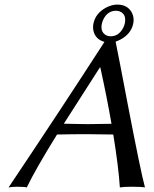

<svg xmlns="http://www.w3.org/2000/svg" viewBox="-20 -817 673 840"><path d="M487.8 -770Q450.7 -770 432.1 -731.9Q427.7 -722.7 425.8 -713.9Q418 -678.2 442.9 -663.6Q452.6 -658.2 463.9 -658.2Q499.5 -658.2 519 -695.3Q523.9 -705.1 525.9 -713.9Q534.2 -752.9 505.9 -766.1Q497.6 -770 487.8 -770ZM388.7 -713.9Q398.4 -760.3 446.8 -785.2Q470.7 -796.9 493.2 -796.9Q539.6 -796.9 558.1 -759.3Q567.9 -737.8 563 -713.9Q553.2 -668 506.3 -643.6Q495.6 -638.2 485.8 -634.8Q502 -555.7 536.6 -372.6Q596.7 -59.6 614.3 2.9Q597.2 0 555.2 0Q522 0 504.4 2.9Q498.5 -87.4 475.6 -228.5Q404.3 -230 358.9 -230Q301.3 -230 229.5 -228.5Q136.2 -78.1 97.2 2.9Q85 0 53.2 0Q29.8 0.5 17.6 2.9Q256.3 -353.5 437 -633.8Q397.5 -644.5 388.7 -682.6Q385.7 -698.2 388.7 -713.9ZM467.8 -275.4Q447.8 -391.1 418.9 -522H417Q288.1 -321.8 259.3 -275.9Q272.5 -275.9 303.2 -274.9Q346.7 -273.9 363.3 -273.9Q406.2 -273.9 467.8 -275.4Z"/></svg>

Font: Linux Biolinum Capitals O
Style: Italic Samll Caps
Weight: 400
Italic angle: -12°
Designer: Philipp H. Poll
Foundry: Philipp H. Poll
Version: Version 0.6.2